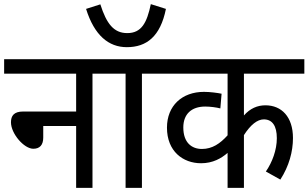

<svg xmlns="http://www.w3.org/2000/svg" viewBox="-20 -908 1491 928"><path d="M0 -622V-552H348V-369H92C47 -369 33 -348 33 -317C33 -262 96 -189 141 -189C172 -189 189 -207 189 -243V-299H348V0H427V-552H520V-622Z M782 -865 709 -888C690 -798 664 -748 595 -748C530 -748 495 -793 465 -887L396 -865C436 -737 505 -680 593 -680C688 -680 755 -731 782 -865ZM666 -552H759V-622H507V-552H587V0H666Z M1451 -552V-622H745V-552H1080V-254C1044 -214 1006 -188 956 -188C907 -188 866 -218 866 -292C866 -356 905 -393 972 -393C996 -393 1026 -389 1045 -384L1051 -455C1032 -459 995 -464 966 -464C860 -464 787 -397 787 -291C787 -177 864 -119 952 -119C1009 -119 1050 -143 1080 -169V0H1159V-255C1191 -305 1224 -331 1255 -331C1296 -331 1318 -300 1318 -240C1318 -183 1296 -124 1265 -79L1335 -40C1377 -105 1396 -175 1396 -241C1396 -343 1341 -399 1263 -399C1224 -399 1189 -384 1159 -350V-552Z"/></svg>

Font: Noto Sans Devanagari UI SemiCondensed
Style: Regular
Weight: 400
Width: 4
Designer: Jelle Bosma - Monotype Design Team
Foundry: Monotype Imaging Inc.
Version: Version 2.003